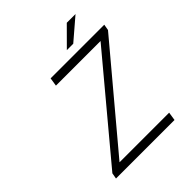

<svg xmlns="http://www.w3.org/2000/svg" viewBox="-225 -953 1086 1086"><g transform="rotate(-45 318.0 -410.0)"><path d="M384.8 -710 494.1 -819.8H564L436 -710ZM67.9 0 74.2 -35.2 556.2 -611.8H199.2L207 -662.1H636.2L629.9 -626L147 -50.8H543.9L536.1 0Z"/></g></svg>

Font: Office Code Pro D Light Italic
Style: Regular
Weight: 300
Italic angle: -9°
Designer: Nathan Rutzky & Paul D. Hunt
Foundry: Adobe Systems Incorporated
Version: Version 1.004;PS 001.004;hotconv 1.0.70;makeotf.lib2.5.58329